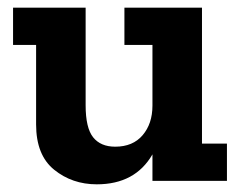

<svg xmlns="http://www.w3.org/2000/svg" viewBox="-20 -471 625 500"><path d="M571 0H377V-69Q332 9 232 9Q168 9 121 -29Q74 -67 74 -147V-354H14V-451H203V-197Q203 -138 222.5 -113.5Q242 -89 280 -89Q326 -89 351.5 -119Q377 -149 377 -196V-354H304V-451H506V-97H571Z"/></svg>

Font: Zilla Slab Bold
Style: Bold
Weight: 700
Designer: Typotheque.com
Foundry: Typotheque type foundry
Version: Version 1.1; 2017; ttfautohint (v1.6)